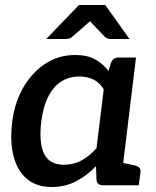

<svg xmlns="http://www.w3.org/2000/svg" viewBox="-20 -741 622 768"><path d="M187 7Q126 7 87.5 -25.5Q49 -58 34 -117Q19 -176 29 -254Q38 -329 72 -389Q106 -449 159.5 -485Q213 -521 281 -521Q328 -521 359.5 -504Q391 -487 414 -457L424 -490Q432 -511 455 -511H524L462 0H392Q368 0 366 -22L364 -76Q327 -38 283.5 -15.5Q240 7 187 7ZM236 -82Q275 -82 306.5 -99.5Q338 -117 366 -148L395 -384Q377 -412 352.5 -423.5Q328 -435 297 -435Q255 -435 223.5 -414Q192 -393 172 -352.5Q152 -312 145 -254Q135 -170 156.5 -126Q178 -82 236 -82ZM435 0 458 -92 521 -79Q532 -76 537.5 -70Q543 -64 542 -52L535 0ZM165 -585 296 -721H401L498 -585H423Q409 -585 400 -593L340 -656L268 -593Q264 -589 257 -587Q250 -585 243 -585Z"/></svg>

Font: Aleo SemiBold
Style: Italic
Weight: 600
Italic angle: -7°
Designer: Alessio Laiso
Foundry: Alessio Laiso
Version: Version 2.001;gftools[0.9.29]